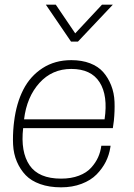

<svg xmlns="http://www.w3.org/2000/svg" viewBox="-20 -800 580 830"><path d="M178.2 -779.8H221.2L305.2 -655.8L420.9 -779.8H467.8L316.9 -620.1H287.1ZM467.8 -246.1H80.1Q68.4 -143.6 107.7 -85.7Q147 -27.8 244.1 -27.8Q287.6 -27.8 321 -40.5Q354.5 -53.2 374 -75Q393.6 -96.7 404.1 -120.1Q414.6 -143.6 418 -169.9H458L457 -163.1Q452.1 -130.4 437.3 -100.8Q422.4 -71.3 397.5 -45.9Q372.6 -20.5 332.8 -5.4Q293 9.8 244.1 9.8Q192.9 9.8 153.8 -4.2Q114.7 -18.1 91.1 -42.7Q67.4 -67.4 53 -101.1Q38.6 -134.8 36.6 -174.6Q34.7 -214.4 39.1 -258.8L41 -274.9Q50.8 -354 80.8 -412.6Q110.8 -471.2 164.1 -505.6Q217.3 -540 288.1 -540Q334 -540 369.4 -526.4Q404.8 -512.7 426 -488.5Q447.3 -464.4 460.4 -431.4Q473.6 -398.4 475.1 -359.6Q476.6 -320.8 472.2 -277.8ZM288.1 -502Q205.1 -502 150.4 -441.4Q95.7 -380.9 84 -284.2H432.1Q447.3 -386.7 410.6 -444.3Q374 -502 288.1 -502Z"/></svg>

Font: Cooper Hewitt
Style: Light Italic
Weight: 704
Designer: Village Type and Design LLC
Foundry: Cooper Hewitt Smithsonian Design Museum
Version: 1.000